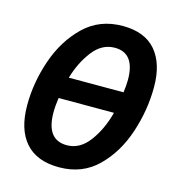

<svg xmlns="http://www.w3.org/2000/svg" viewBox="-109 -818 847 922"><g transform="rotate(15 314.5 -357.5)"><path d="M609 -480Q609 -596 554 -660.5Q499 -725 389 -725Q274 -725 197 -650.5Q120 -576 81.5 -464Q43 -352 43 -239Q43 -119 99.5 -54.5Q156 10 267 10Q382 10 458 -64.5Q534 -139 571.5 -252Q609 -365 609 -480ZM379 -614Q479 -614 479 -481Q479 -455 474 -418H202Q225 -497 270 -555.5Q315 -614 379 -614ZM174 -238Q174 -272 180 -311H455Q433 -226 387 -164Q341 -102 276 -102Q174 -102 174 -238Z"/></g></svg>

Font: Noto Sans UI SemiCondensed
Style: Bold Italic
Weight: 700
Width: 4
Designer: Monotype Design Team
Foundry: Monotype Imaging Inc.
Version: 1.001